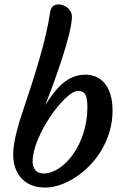

<svg xmlns="http://www.w3.org/2000/svg" viewBox="-20 -843 566 868"><path d="M39.6 -144.5C39.6 -55.2 92.8 4.9 183.1 4.9C314.9 4.9 488.8 -143.6 488.8 -343.3C488.8 -455.1 435.1 -505.4 365.7 -505.4C279.8 -505.4 229 -437 184.6 -367.7C231 -485.8 302.2 -683.6 305.2 -764.2C306.6 -803.7 269 -823.2 245.6 -823.2C222.2 -823.2 209.5 -811.5 205.6 -782.2C189 -665.5 138.7 -504.4 85.4 -347.2C64.5 -285.2 39.6 -204.6 39.6 -144.5ZM127.4 -112.8C127.4 -229.5 272.9 -432.1 333 -432.1C364.3 -432.1 375 -412.6 375 -357.9C375 -191.9 269.5 -58.6 176.3 -58.6C144 -58.6 127.4 -81.5 127.4 -112.8Z"/></svg>

Font: Courgette
Style: Regular
Weight: 400
Designer: Karolina Lach
Foundry: Karolina Lach
Version: Version 1.002